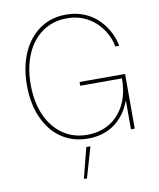

<svg xmlns="http://www.w3.org/2000/svg" viewBox="-103 -817 944 1139"><g transform="rotate(-10 369.5 -247.5)"><path d="M376.4 9.9Q327.8 9.9 286.8 -2.8Q245.7 -15.6 212.4 -39.1Q179 -62.5 153.4 -95.3Q127.8 -128.2 110.1 -168.3Q72.4 -252.1 72.4 -363.6Q72.4 -422.2 82.7 -472.3Q93 -522.4 111.9 -563.4Q130.7 -604.4 157 -636.4Q183.2 -668.3 215.6 -690.7Q283.4 -737.2 373.6 -737.2Q405.5 -737.2 433.8 -731.4Q462 -725.5 486.7 -715Q511.4 -704.5 532.3 -690Q553.3 -675.4 570.3 -657.7Q606.5 -619.3 626.2 -578.8Q646 -538.4 652 -500H629.3Q625 -524.5 614.9 -549.9Q604.8 -575.3 589.1 -599.3Q573.5 -623.2 552 -644.2Q530.5 -665.1 503.6 -680.9Q476.6 -696.7 444.1 -705.8Q411.6 -714.8 373.6 -714.5Q329.9 -714.5 292.6 -702.6Q255.3 -690.7 224.6 -668.9Q193.9 -647 170.1 -616.3Q146.3 -585.6 130 -547.9Q95.2 -468 95.2 -363.6Q95.2 -309.3 104.6 -262.6Q114 -215.9 131.2 -177.4Q148.4 -138.8 172.9 -108.7Q197.4 -78.5 227.3 -57.5Q290.5 -12.8 376.4 -12.8Q448.2 -12.8 507.1 -46.5Q565.3 -79.9 601.2 -148.4Q634.2 -213.4 634.9 -306.8H383.5V-329.5H657.7V0H634.9V-168.3H632.1Q614.7 -122.5 588.4 -89Q562.1 -55.4 529.1 -33.4Q496.1 -11.4 457.4 -0.7Q418.7 9.9 376.4 9.9ZM327.4 241.5H308.9L355.8 57.5H380.7Z"/></g></svg>

Font: Linik Sans Thin
Style: Regular
Weight: 100
Designer: Fonts by Rasmus Andersson / Changes by Cristiano Sobral with parts from Marc Monis
Foundry: rsms
Version: Version 3.020; ttfautohint (v1.6)